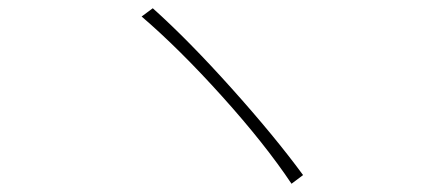

<svg xmlns="http://www.w3.org/2000/svg" viewBox="-20 -575 1040 465"><path d="M350 -555Q436 -478 540.5 -361.5Q645 -245 714 -151L686 -130Q622 -226 518 -341.5Q414 -457 323 -535Z"/></svg>

Font: Noto Sans Korean Thin
Style: Regular
Weight: 250
Designer: Ryoko NISHIZUKA  (kana & ideographs); Paul D. Hunt (Latin, Greek & Cyrillic); Wenlong ZHANG  (bopomofo); Sandoll Communi
Foundry: Adobe Systems Incorporated
Version: Version 1.0001;PS 1;hotconv 1.0.78;makeotf.lib2.5.61930